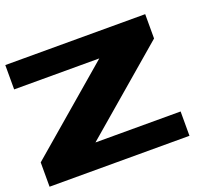

<svg xmlns="http://www.w3.org/2000/svg" viewBox="-107 -776 1058 927"><g transform="rotate(-20 422.0 -312.5)"><path d="M0 0V-125L437.5 -500H0V-625H718.8V-500L281.2 -125H718.8V0Z"/></g></svg>

Font: CraftyPE
Style: Regular
Weight: 400
Designer: Erek Butcher
Foundry: Haunted Coop
Version: Version 0.018;April 4, 2024;FontCreator 15.0.0.2962 64-bit